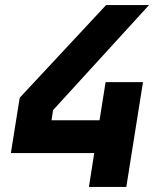

<svg xmlns="http://www.w3.org/2000/svg" viewBox="-20 -740 640 760"><path d="M190 -304 184 -264H374L398 -415H546L480 0H332L353 -134H23L58 -353L400 -720H570Z"/></svg>

Font: JetBrains Mono ExtraBold
Style: Italic
Weight: 800
Designer: Philipp Nurullin, Konstantin Bulenkov
Foundry: JetBrains
Version: Version 1.000; ttfautohint (v1.8.3)